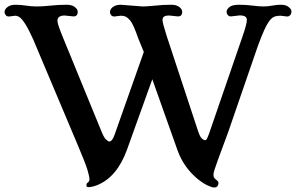

<svg xmlns="http://www.w3.org/2000/svg" viewBox="-46 -790 1277 828"><path d="M334 17.1Q326.7 17.1 326.7 8.3Q326.7 1.5 332 -2.4Q339.8 -7.8 339.8 -15.6Q339.8 -23.4 337.4 -33.4Q335 -43.5 331.1 -57.6Q322.3 -86.9 289.1 -165L96.7 -621.1Q59.1 -705.1 35.2 -717.8Q27.3 -722.2 20 -722.2L-7.3 -718.8Q-16.6 -718.8 -21.5 -724.9Q-26.4 -731 -26.4 -737.3Q-26.4 -743.7 -23.4 -749Q-20.5 -754.4 -14.6 -758.8Q-2 -769.5 20.3 -769.5Q42.5 -769.5 65.7 -765.9Q88.9 -762.2 111.1 -762.2Q133.3 -762.2 147.5 -763.7L206.5 -768.6Q221.7 -769.5 242.7 -769.5Q263.7 -769.5 276.4 -760Q289.1 -750.5 289.1 -738.8Q289.1 -719.2 270.5 -719.2L233.4 -723.1Q201.7 -723.1 201.7 -700.7Q201.7 -687 221.7 -637.7L390.6 -225.6Q401.4 -198.2 409.7 -189.9Q420.4 -179.7 424.8 -179.7Q438 -179.7 447.8 -208L574.2 -565.9L550.8 -623Q528.8 -686.5 515.6 -701.4Q502.4 -716.3 493.7 -719.2Q484.9 -722.2 474.6 -722.2L447.3 -718.8Q438 -718.8 433.1 -724.9Q428.2 -731 428.2 -737.3Q428.2 -743.7 431.2 -749Q434.1 -754.4 439.5 -758.8Q452.6 -769.5 474.6 -769.5L567.9 -762.2Q584 -762.2 598.6 -763.7L657.2 -768.6Q672.4 -769.5 693.4 -769.5Q714.4 -769.5 727.1 -760Q739.7 -750.5 739.7 -738.8Q739.7 -719.2 721.2 -719.2L684.1 -723.1Q667 -723.1 660.9 -718Q654.8 -712.9 654.8 -704.1Q654.8 -690.9 671.9 -637.7L806.2 -230.5Q815.4 -201.7 823.2 -193.8Q838.9 -179.2 845.7 -190.4Q849.1 -196.3 855.5 -213.4L998 -627.4Q1018.6 -685.5 1018.6 -704.6Q1018.6 -723.6 987.8 -723.6L949.7 -719.2Q941.4 -719.2 936.3 -725.3Q931.2 -731.4 931.2 -740.2Q931.2 -749 943.1 -759.3Q955.1 -769.5 984.9 -769.5Q1014.6 -769.5 1042.7 -765.9Q1070.8 -762.2 1090.1 -762.2Q1109.4 -762.2 1128.9 -765.9Q1148.4 -769.5 1163.3 -769.5Q1178.2 -769.5 1185.8 -766.8Q1193.4 -764.2 1198.7 -759.8Q1210.9 -750.5 1210.9 -741Q1210.9 -731.4 1205.8 -725.1Q1200.7 -718.8 1191.9 -718.8L1164.6 -722.2Q1151.9 -722.2 1141.1 -719.5Q1130.4 -716.8 1119.1 -704.1Q1096.7 -677.7 1064.9 -588.4L938 -220.2L893.6 -100.1Q874.5 -48.3 874.5 -37.8Q874.5 -27.3 877.9 -22.9Q881.3 -18.6 885.3 -15.6Q896 -7.8 896 -2.4Q896 18.6 877.4 18.6Q867.7 18.6 847.4 8.8Q827.1 -1 803.7 -20.5Q746.1 -69.3 720.2 -140.1L610.8 -448.2L502.4 -146.5Q459 -25.4 372.1 8.8Q350.6 17.1 334 17.1Z"/></svg>

Font: Stoke
Style: Regular
Weight: 400
Designer: Nicole Fally
Foundry: Nicole Fally
Version: Version 1.002